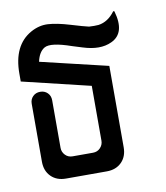

<svg xmlns="http://www.w3.org/2000/svg" viewBox="-60 -504 480 555"><g transform="rotate(-10 180.0 -226.5)"><path d="M308 -452Q309 -453 310.5 -452.5Q312 -452 312 -451Q331 -385 287 -365Q253 -349 203 -365Q189 -369 174 -374Q114 -395 95 -384Q78 -374 72 -346L270 -299V-60Q270 -33 253.5 -16.5Q237 0 210 0H90Q63 0 46.5 -16.5Q30 -33 30 -60V-230Q30 -243 38.5 -251.5Q47 -260 60 -260Q73 -260 81.5 -251.5Q90 -243 90 -230V-90Q90 -78 98.5 -69Q107 -60 120 -60H180Q193 -60 201.5 -69Q210 -78 210 -90V-251L10 -299V-322Q10 -405 65 -436Q90 -450 116 -448.5Q142 -447 180 -435.5Q218 -424 232 -421Q248 -420 260 -421Q288 -425 308 -452Z"/></g></svg>

Font: SOV_Station
Style: Bold
Weight: 700
Version: Version 1.00